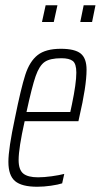

<svg xmlns="http://www.w3.org/2000/svg" viewBox="-20 -704 384 732"><path d="M12 -87Q12 -137 37 -254Q60 -368 76.5 -419Q93 -470 123.5 -494Q154 -518 212 -518Q265 -518 287.5 -500Q310 -482 310 -438Q310 -376 282 -256L279 -242H74Q51 -139 51 -94Q51 -57 68.5 -42.5Q86 -28 125 -28Q148 -28 177 -32Q206 -36 225 -41L217 -5Q202 0 174.5 4Q147 8 122 8Q63 8 37.5 -13.5Q12 -35 12 -87ZM248 -277 254 -305Q271 -386 271 -427Q271 -461 257.5 -471.5Q244 -482 214 -482Q171 -482 150.5 -468Q130 -454 116 -414Q102 -374 81 -277ZM140 -620 154 -684H199L185 -620ZM286 -620 299 -684H344L331 -620Z"/></svg>

Font: Saira Ultra Condensed ExLight
Style: Italic
Weight: 200
Width: 1
Italic angle: -12°
Designer: Hector Gatti with collaboration of the Omnibus-Type team
Foundry: Omnibus-Type
Version: Version 1.001; ttfautohint (v1.8)